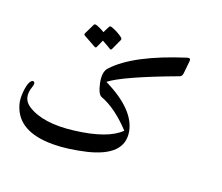

<svg xmlns="http://www.w3.org/2000/svg" viewBox="-138 -992 1478 1278"><g transform="rotate(20 601.0 -353.0)"><path d="M431 -781Q435 -789 447 -786Q469 -779 489.5 -768Q510 -757 529 -743Q539 -735 535 -725L500 -649Q495 -638 483 -647Q477 -651 462.5 -659.5Q448 -668 424 -681L400 -627Q395 -617 383 -625Q377 -629 356.5 -640Q336 -651 302 -670Q290 -676 296 -687L331 -759Q335 -767 347 -764Q378 -754 408 -735ZM763 -166Q651 -286 545 -325Q519 -334 503 -408Q487 -485 519 -518Q647 -657 990 -766Q1016 -774 1013 -749L1004 -661Q1002 -639 986 -633Q805 -566 693 -515Q581 -464 540 -431Q769 -318 795 -172Q824 -8 577 51Q516 65 458.5 73Q401 81 347 81Q97 82 48 -90Q42 -110 41 -132.5Q40 -155 42 -180Q47 -231 60 -253Q74 -275 86 -267Q98 -260 89 -234Q55 -142 124 -98Q237 -26 450 -53Q678 -81 763 -166Z"/></g></svg>

Font: Amiri
Style: Bold Italic
Weight: 700
Italic angle: 10°
Designer: Khaled Hosny
Version: Version 0.113